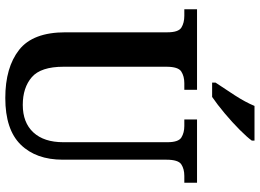

<svg xmlns="http://www.w3.org/2000/svg" viewBox="-148 -823 981 725"><g transform="rotate(90 342.5 -460.5)"><path d="M350 10Q235 10 168.5 -42Q102 -94 102 -217V-602Q102 -644 84 -655Q66 -666 40 -666H15V-714H319V-666H294Q268 -666 250 -654.5Q232 -643 232 -598V-210Q232 -124 271.5 -90Q311 -56 376 -56Q443 -56 480 -96Q517 -136 517 -209V-602Q517 -644 499 -655Q481 -666 456 -666H431V-714H670V-666H644Q618 -666 600.5 -654.5Q583 -643 583 -598V-207Q583 -106 526 -48Q469 10 350 10ZM292 -784Q313 -815 339.5 -856Q366 -897 380 -931H511V-921Q499 -904 470.5 -875.5Q442 -847 408 -818.5Q374 -790 346 -771H292Z"/></g></svg>

Font: Noto Serif Bengali SemiCondensed SemiBold
Style: Regular
Weight: 600
Width: 4
Designer: Juan Bruce, Universal Thirst, Indian Type Foundry and the Monotype Design Team.
Foundry: Monotype Imaging Inc.
Version: Version 2.003; ttfautohint (v1.8.4.7-5d5b)